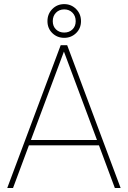

<svg xmlns="http://www.w3.org/2000/svg" viewBox="-20 -936 637 956"><path d="M551.8 0 472.7 -212.4H124L44.9 0H16.1L282.2 -710.9H314.5L580.6 0ZM133.8 -238.8H462.9L298.3 -679.2ZM216.3 -830.6Q216.3 -866.7 240.5 -891.1Q264.6 -915.5 299.8 -915.5Q334.5 -915.5 358.9 -891.1Q383.3 -866.7 383.3 -830.6Q383.3 -794.9 358.9 -771.2Q334.5 -747.6 299.8 -747.6Q264.6 -747.6 240.5 -771.2Q216.3 -794.9 216.3 -830.6ZM242.7 -830.6Q242.7 -805.2 258.8 -789.6Q274.9 -773.9 299.8 -773.9Q324.7 -773.9 340.8 -789.6Q356.9 -805.2 356.9 -830.6Q356.9 -856.4 340.8 -872.8Q324.7 -889.2 299.8 -889.2Q274.9 -889.2 258.8 -872.8Q242.7 -856.4 242.7 -830.6Z"/></svg>

Font: Vazirmatn UI FD Thin
Style: Regular
Weight: 100
Designer: Saber Rastikerdar
Foundry: Saber Rastikerdar
Version: Version 33.003